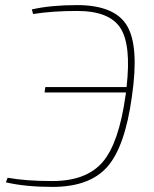

<svg xmlns="http://www.w3.org/2000/svg" viewBox="-20 -722 606 754"><path d="M110 -667 105 -685Q180 -702 282 -702Q430 -702 478.5 -621.5Q527 -541 498 -343Q471 -146 401.5 -67Q332 12 186 12Q80 12 3 -6L10 -24Q82 -11 185 -11Q319 -11 383 -85.5Q447 -160 473 -347L475 -359H155L158 -380H477Q496 -546 452.5 -612.5Q409 -679 283 -679Q186 -679 110 -667Z"/></svg>

Font: Ezarion Thin
Style: Italic
Weight: 250
Italic angle: -8°
Designer: Natanael Gama
Version: Version 1.001;PS 001.001;hotconv 1.0.70;makeotf.lib2.5.58329